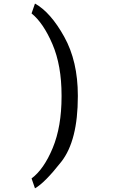

<svg xmlns="http://www.w3.org/2000/svg" viewBox="-20 -822 640 1072"><path d="M414.6 -283.7Q414.6 -36.6 322.3 81.1Q230 198.7 175.3 229.5L156.2 174.3Q225.1 123 274.4 4.2Q323.7 -114.7 323.7 -282.7V-289.6Q323.7 -457 272.7 -575.7Q221.7 -694.3 156.2 -747.1L175.3 -802.2Q262.7 -753.4 338.6 -616.7Q414.6 -480 414.6 -288.6Z"/></svg>

Font: RobotoMono-Regular
Style: Regular
Weight: 400
Designer: Google
Version: Version 2.000985; 2015; ttfautohint (v1.3)